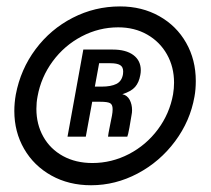

<svg xmlns="http://www.w3.org/2000/svg" viewBox="-20 -564 640 583"><path d="M233 -413.5H322.5Q362.5 -413.5 385 -396.8Q407.5 -380 407.5 -350.5Q407.5 -343.5 406 -336Q402 -313.5 390.2 -300Q378.5 -286.5 351.5 -278Q366.5 -274.5 373.8 -260.8Q381 -247 381 -229.5Q381 -222 379.5 -215Q377 -198.5 372.8 -175.5Q368.5 -152.5 366.5 -149H308Q309.5 -161 311.5 -170.2Q313.5 -179.5 315 -188L320 -213Q322 -223.5 322 -232.5Q322 -246.5 314.2 -250.8Q306.5 -255 284.5 -255H260L240.5 -149H185ZM353.5 -339Q354 -342 354 -347Q354 -361 344.5 -366.5Q335 -372 315.5 -372H281L268 -301H289Q317 -301 333.5 -309.2Q350 -317.5 353.5 -339ZM344.5 -544.5Q411 -544.5 463.5 -515Q516 -485.5 545.2 -434Q574.5 -382.5 574.5 -318Q574.5 -292 570.5 -270.5Q557.5 -196.5 511.5 -134.8Q465.5 -73 398 -37.2Q330.5 -1.5 256.5 -1.5Q189 -1.5 136 -31Q83 -60.5 53.2 -112Q23.5 -163.5 23.5 -227Q23.5 -251.5 28 -277Q42.5 -353.5 88 -414.5Q133.5 -475.5 200.8 -510Q268 -544.5 344.5 -544.5ZM90.5 -233.5Q90.5 -186.5 111.5 -149Q132.5 -111.5 171.2 -90.2Q210 -69 260.5 -69Q319 -69 371.5 -96.2Q424 -123.5 459.5 -171.2Q495 -219 505.5 -277.5Q508.5 -295.5 508.5 -313Q508.5 -360.5 487 -398.8Q465.5 -437 427 -459Q388.5 -481 339 -481Q280.5 -481 228 -453.5Q175.5 -426 140 -377.8Q104.5 -329.5 94 -271Q90.5 -253 90.5 -233.5Z"/></svg>

Font: JuliaMono Medium
Style: Italic
Weight: 500
Italic angle: -9°
Monospace: yes
Designer: cormullion
Foundry: corm
Version: Version 0.054; ttfautohint (v1.8.4)